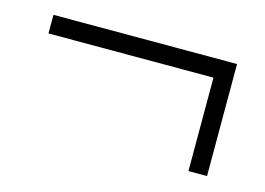

<svg xmlns="http://www.w3.org/2000/svg" viewBox="-48 -448 550 399"><g transform="rotate(15 227.0 -248.5)"><path d="M25 -369H420V-329H25ZM380 -358H420V-128H380Z"/></g></svg>

Font: Phudu
Style: Bold
Weight: 700
Version: Version 1.005;gftools[0.9.23]